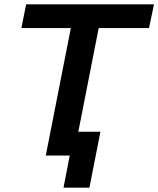

<svg xmlns="http://www.w3.org/2000/svg" viewBox="-20 -720 733 889"><path d="M192 0 308 -590H79L101 -700H693L670 -590H437L321 0ZM274 149 303 0H192L215 -110H445L394 149Z"/></svg>

Font: Montserrat SemiBold
Style: Italic
Weight: 600
Italic angle: -11.3°
Designer: Julieta Ulanovsky
Foundry: Julieta Ulanovsky
Version: Version 9.000; ttfautohint (v1.8.4.7-5d5b)